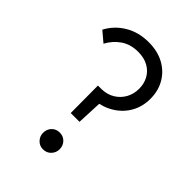

<svg xmlns="http://www.w3.org/2000/svg" viewBox="-212 -818 928 928"><g transform="rotate(45 252.5 -354.0)"><path d="M224 -209 223 -396H248Q286 -397 314.5 -414.5Q343 -432 359 -461Q375 -490 375 -526Q375 -561 359.5 -589Q344 -617 315 -633Q286 -649 246 -649Q194 -649 157.5 -624Q121 -599 99 -558L47 -602Q75 -655 127.5 -686.5Q180 -718 249 -718Q309 -718 353.5 -694Q398 -670 423 -627.5Q448 -585 448 -530Q448 -478 425 -436Q402 -394 360 -367Q318 -340 262 -333L291 -365L284 -209ZM253 10Q229 10 213 -7Q197 -24 197 -47Q197 -72 213 -88.5Q229 -105 253 -105Q278 -105 294 -88.5Q310 -72 310 -47Q310 -24 294 -7Q278 10 253 10Z"/></g></svg>

Font: Outfit Thin Light
Style: Regular
Weight: 300
Version: Version 1.100;gftools[0.9.27]